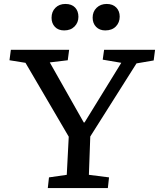

<svg xmlns="http://www.w3.org/2000/svg" viewBox="-20 -952 805 972"><path d="M404 -332H408L594 -634L500 -650L507 -700H765L758 -646L671 -631L437 -261L430 -67L532 -54L526 0H222L228 -54L318 -67L328 -260L109 -634L28 -647L35 -700H330L323 -647L232 -636ZM449 -863Q449 -893 469 -912.5Q489 -932 520 -932Q551 -932 568.5 -914Q586 -896 586 -868Q586 -838 566.5 -818Q547 -798 513 -798Q484 -798 466.5 -816Q449 -834 449 -863ZM241 -862Q241 -893 260.5 -912.5Q280 -932 311 -932Q343 -932 360 -914Q377 -896 377 -867Q377 -838 357.5 -818Q338 -798 305 -798Q275 -798 258 -816Q241 -834 241 -862Z"/></svg>

Font: Literata 7pt Medium
Style: Italic
Weight: 500
Italic angle: -2°
Designer: Latin by Veronika Burian and Jose Scaglione. Greek by Irene Vlachou. Cyrillic by Vera Evstafieva
Foundry: TypeTogether
Version: Version 3.002